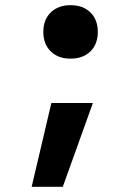

<svg xmlns="http://www.w3.org/2000/svg" viewBox="-20 -550 540 740"><path d="M102 170 178 -153H338L222 170ZM252 -324Q204 -324 175.5 -352Q147 -380 147 -427Q147 -474 175.5 -502Q204 -530 252 -530Q300 -530 328.5 -502Q357 -474 357 -427Q357 -380 328.5 -352Q300 -324 252 -324Z"/></svg>

Font: M PLUS Code Latin
Style: Bold
Weight: 700
Designer: Coji Morishita
Foundry: UNDERFOREST DESIGN
Version: Version 1.002; ttfautohint (v1.8.3)